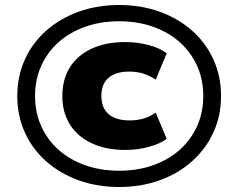

<svg xmlns="http://www.w3.org/2000/svg" viewBox="-20 -736 952 767"><path d="M456 11Q368 11 293.5 -16Q219 -43 164 -92Q109 -141 79 -207.5Q49 -274 49 -352Q49 -431 79 -497.5Q109 -564 164 -613Q219 -662 293.5 -689Q368 -716 456 -716Q544 -716 618.5 -689Q693 -662 748 -613Q803 -564 833 -497.5Q863 -431 863 -353Q863 -274 833 -208Q803 -142 748 -92.5Q693 -43 618.5 -16Q544 11 456 11ZM481 -137Q405 -137 348 -163Q291 -189 260 -237.5Q229 -286 229 -352Q229 -419 259.5 -467.5Q290 -516 347 -542Q404 -568 480 -568Q528 -568 572.5 -556.5Q617 -545 646 -523L602 -418Q578 -434 552.5 -442Q527 -450 496 -450Q443 -450 414 -425.5Q385 -401 385 -353Q385 -305 414 -280Q443 -255 497 -255Q528 -255 553.5 -262.5Q579 -270 602 -286L646 -181Q618 -161 573.5 -149Q529 -137 481 -137ZM456 -54Q530 -54 592 -76Q654 -98 698.5 -138Q743 -178 767.5 -232.5Q792 -287 792 -353Q792 -418 767.5 -472.5Q743 -527 698.5 -567Q654 -607 592 -629Q530 -651 456 -651Q382 -651 320 -629Q258 -607 213.5 -567Q169 -527 144.5 -472.5Q120 -418 120 -353Q120 -287 144.5 -232.5Q169 -178 213.5 -138Q258 -98 320 -76Q382 -54 456 -54Z"/></svg>

Font: Nunito Sans 10pt SemiExpanded Black
Style: Regular
Weight: 900
Width: 6
Designer: Vernon Adams
Foundry: Vernon Adams
Version: Version 3.101;gftools[0.9.27]